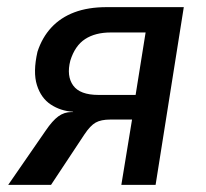

<svg xmlns="http://www.w3.org/2000/svg" viewBox="-20 -518 576 538"><path d="M3 0 108 -152Q127 -180 143.5 -192Q160 -204 180 -204H185L184 -205Q150 -207 122.5 -225Q95 -243 83.5 -279.5Q72 -316 85 -373Q98 -413 124 -441Q150 -469 188.5 -483.5Q227 -498 279 -498H495L416 0H320L350 -183H289Q263 -183 248 -174.5Q233 -166 217 -142L123 0ZM256 -252H360L388 -427H290Q247 -427 218.5 -408.5Q190 -390 177 -348Q166 -305 185 -278.5Q204 -252 256 -252Z"/></svg>

Font: Nunito Sans 7pt Condensed SemiBold
Style: Italic
Weight: 600
Width: 3
Italic angle: -9°
Designer: Vernon Adams
Foundry: Vernon Adams
Version: Version 3.101;gftools[0.9.27]